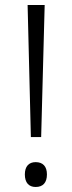

<svg xmlns="http://www.w3.org/2000/svg" viewBox="-20 -734 286 765"><path d="M144 -188 158 -714H90L103 -188ZM79 -39C79 -6 95 11 122 11C151 11 167 -6 167 -39C167 -71 151 -88 122 -88C95 -88 79 -71 79 -39Z"/></svg>

Font: Noto Sans Lao Looped UI Light
Style: Regular
Weight: 300
Designer: Mark Frömberg, Ben Mitchell
Foundry: The Fontpad Ltd
Version: Version 1.001